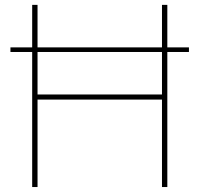

<svg xmlns="http://www.w3.org/2000/svg" viewBox="-20 -752 802 772"><path d="M739.7 -543H652.8V0H631.3V-351.6H130.9V0H109.4V-543H22V-561.5H109.4V-732.4H130.9V-561.5H631.3V-732.4H652.8V-561.5H739.7ZM130.9 -372.1H631.3V-543H130.9Z"/></svg>

Font: Kumbh Sans Thin
Style: Regular
Weight: 250
Version: Version 1.004